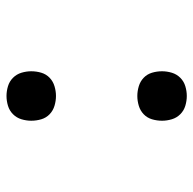

<svg xmlns="http://www.w3.org/2000/svg" viewBox="-22 -560 594 590"><g transform="rotate(-90 275.0 -265.0)"><path d="M275 12Q260 12 245 7.5Q230 3 219 -8Q208 -19 203.5 -34Q199 -49 199 -64Q199 -80 203.5 -95Q208 -110 219 -120.5Q230 -131 245 -135.5Q260 -140 275 -140Q290 -140 305 -135.5Q320 -131 331 -120.5Q342 -110 346.5 -95Q351 -80 351 -64Q351 -49 346.5 -34Q342 -19 331 -8Q320 3 305 7.5Q290 12 275 12ZM275 -390Q260 -390 245 -394.5Q230 -399 219 -409.5Q208 -420 203.5 -435Q199 -450 199 -466Q199 -481 203.5 -496Q208 -511 219 -522Q230 -533 245 -537.5Q260 -542 275 -542Q290 -542 305 -537.5Q320 -533 331 -522Q342 -511 346.5 -496Q351 -481 351 -466Q351 -450 346.5 -435Q342 -420 331 -409.5Q320 -399 305 -394.5Q290 -390 275 -390Z"/></g></svg>

Font: Lode
Style: Regular
Weight: 400
Monospace: yes
Designer: Belleve Invis
Foundry: Belleve Invis
Version: Version 29.2.0; ttfautohint (v1.8.3)